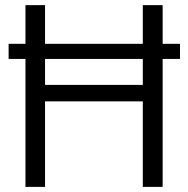

<svg xmlns="http://www.w3.org/2000/svg" viewBox="-20 -731 735 751"><path d="M156.2 -710.9V-559.6H538.6V-710.9H616.2V-559.6H684.1V-500.5H616.2V0H538.6V-334.5H156.2V0H79.6V-500.5H13.7V-559.6H79.6V-710.9ZM156.2 -398.9H538.6V-500.5H156.2Z"/></svg>

Font: Vazirmatn RD FD Light
Style: Regular
Weight: 300
Designer: Saber Rastikerdar
Foundry: Saber Rastikerdar
Version: Version 33.003